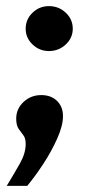

<svg xmlns="http://www.w3.org/2000/svg" viewBox="-20 -438 304 628"><path d="M140 -271Q109 -271 86.5 -292.5Q64 -314 64 -344Q64 -375 86.5 -396.5Q109 -418 140 -418Q172 -418 195 -396.5Q218 -375 218 -344Q218 -314 195 -292.5Q172 -271 140 -271ZM2 170Q27 129 45.5 96Q64 63 64 33Q64 14 56.5 4.5Q49 -5 41 -16.5Q33 -28 33 -50Q33 -82 57 -104.5Q81 -127 115 -127Q147 -127 166.5 -108Q186 -89 186 -58Q186 -27 167 15.5Q148 58 121 99Q94 140 69 170Z"/></svg>

Font: Alumni Sans Black
Style: Italic
Weight: 900
Italic angle: -8°
Version: Version 1.016